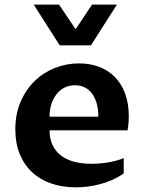

<svg xmlns="http://www.w3.org/2000/svg" viewBox="-20 -802 627 832"><path d="M516.1 -50.8Q492.2 -33.7 465.8 -22.2Q439.5 -10.7 412.6 -3.7Q385.7 3.4 359.4 6.6Q333 9.8 309.1 9.8Q250.5 9.8 202.1 -6.8Q153.8 -23.4 119.1 -55.7Q84.5 -87.9 65.4 -134.5Q46.4 -181.2 46.4 -241.2Q46.4 -307.6 69.1 -360.6Q91.8 -413.6 129.9 -450.7Q168 -487.8 218 -507.6Q268.1 -527.3 322.8 -527.3Q369.1 -527.3 408.7 -512.7Q448.2 -498 477.1 -469Q505.9 -439.9 522 -397Q538.1 -354 538.1 -297.4Q538.1 -280.8 536.6 -265.4Q535.2 -250 532.7 -237.3H194.8Q194.8 -200.7 207.8 -173.3Q220.7 -146 244.4 -127.9Q268.1 -109.9 301.5 -101.1Q335 -92.3 375.5 -92.3Q388.7 -92.3 405.3 -93.3Q421.9 -94.2 440.4 -96.9Q459 -99.6 478.3 -104.5Q497.6 -109.4 516.1 -116.7ZM406.2 -296.4Q406.2 -330.6 398.4 -356.2Q390.6 -381.8 377 -398.9Q363.3 -416 344.7 -424.3Q326.2 -432.6 304.7 -432.6Q280.8 -432.6 260.7 -422.9Q240.7 -413.1 226.1 -395Q211.4 -377 203.1 -352.1Q194.8 -327.1 194.8 -296.4ZM486.8 -782.2 374 -605.5H238.8L126 -782.2H235.8L307.6 -675.3L378.9 -782.2Z"/></svg>

Font: Proza Libre
Style: SemiBold
Weight: 600
Designer: Jasper de Waard
Foundry: Jasper de Waard
Version: Version 1.000; ttfautohint (v1.4.1.8-43bc) -l 8 -r 50 -G 200